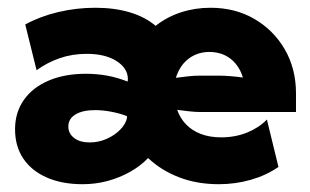

<svg xmlns="http://www.w3.org/2000/svg" viewBox="-20 -461 800 495"><path d="M193.1 13.9Q139.6 13.9 100.3 -3.5Q61.1 -20.8 39.9 -52.4Q18.8 -84 18.8 -127.8Q18.8 -170.8 41.3 -203.1Q63.9 -235.4 105.2 -253.1Q146.5 -270.8 201.4 -270.8Q229.9 -270.8 256.2 -266Q282.6 -261.1 309 -250.7Q309 -252.1 309.4 -253.8Q309.7 -255.6 309.7 -256.9Q309.7 -284.7 280.6 -303.5Q251.4 -322.2 203.5 -322.2Q166 -322.2 133.3 -310.8Q100.7 -299.3 74.3 -279.9L45.1 -397.9Q83.3 -418.8 130.2 -429.9Q177.1 -441 225.7 -441Q275 -441 314.6 -429.2Q354.2 -417.4 381.2 -394.4Q410.4 -417.4 446.5 -429.2Q482.6 -441 522.9 -441Q586.1 -441 635.8 -412.2Q685.4 -383.3 714.2 -333.7Q743.1 -284 743.1 -220.1V-172.2H497.9Q483.3 -172.2 467.7 -174Q452.1 -175.7 436.8 -177.8Q444.4 -156.2 459.7 -140.3Q475 -124.3 497.9 -115.6Q520.8 -106.9 550 -106.9Q586.8 -106.9 617.4 -119.4Q647.9 -131.9 668.1 -152.8L697.9 -30.6Q666.7 -9 627.1 2.4Q587.5 13.9 543.8 13.9Q488.2 13.9 442 -3.8Q395.8 -21.5 361.8 -53.5Q341.7 -32.6 314.9 -17.7Q288.2 -2.8 257.3 5.6Q226.4 13.9 193.1 13.9ZM211.1 -93.8Q234 -93.8 254.5 -102.8Q275 -111.8 289.6 -126.4Q304.2 -141 307.6 -157.6L306.9 -161.8Q288.9 -168.8 267 -172.9Q245.1 -177.1 225 -177.1Q193.1 -177.1 174.7 -166Q156.2 -154.9 156.2 -134.7Q156.2 -116.7 171.2 -105.2Q186.1 -93.8 211.1 -93.8ZM433.3 -260.4Q449.3 -262.5 464.9 -264.2Q480.6 -266 495.1 -266H542.4Q557.6 -266 574.7 -264.6Q591.7 -263.2 606.2 -261.1Q600 -281.9 587.5 -296.9Q575 -311.8 558 -319.4Q541 -327.1 519.4 -327.1Q499.3 -327.1 481.9 -319.1Q464.6 -311.1 452.4 -296.5Q440.3 -281.9 433.3 -260.4Z"/></svg>

Font: Afacad Flux ExtraBold
Style: Regular
Weight: 800
Designer: Kristian Moeller
Foundry: Dicotype
Version: Version 1.100